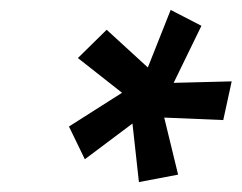

<svg xmlns="http://www.w3.org/2000/svg" viewBox="-20 -751 487 387"><path d="M226 -564 119 -496 151 -430 247 -502 260 -384 339 -399 311 -514 430 -509 447 -587 330 -584 386 -699 324 -731 278 -615 195 -691 137 -634Z"/></svg>

Font: Ugly Stick
Style: It
Weight: 400
Designer: Stig
Foundry: Cannot Into Space Fonts
Version: Version 0.99